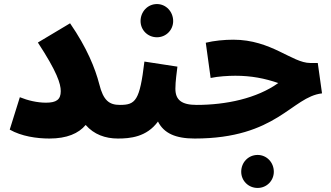

<svg xmlns="http://www.w3.org/2000/svg" viewBox="-20 -679 1632 948"><path d="M207 -172C164 -172 117 -183 78 -199L28 -39C86 -6 161 5 224 5C310 5 368 -20 403 -62C444 -15 500 5 562 5C624 5 657 -29 657 -80C657 -124 631 -161 572 -161C519 -161 490 -183 470 -264C450 -341 410 -442 326 -564L167 -469C262 -324 280 -265 280 -229C280 -187 258 -172 207 -172Z M755 -495C800 -495 835 -531 835 -575C835 -621 800 -659 755 -659C709 -659 674 -621 674 -575C674 -531 709 -495 755 -495ZM562 5C622 5 704 -2 760 -79C789 -21 847 5 941 5C1002 5 1035 -29 1035 -80C1035 -124 1009 -161 951 -161C876 -161 846 -186 846 -241C846 -279 853 -322 856 -350L693 -375C670 -181 649 -161 572 -161Z M941 5C1348 5 1420 -201 1570 -218L1549 -368H1512C1422 -368 1320 -483 1132 -483C1088 -483 1036 -478 996 -468L1020 -294C1056 -302 1109 -305 1142 -305C1221 -305 1287 -292 1354 -269C1248 -193 1096 -161 951 -161ZM1252 249C1297 249 1332 213 1332 169C1332 123 1297 86 1252 86C1206 86 1171 123 1171 169C1171 213 1206 249 1252 249Z"/></svg>

Font: Noto Sans Arabic UI SmCn Bk
Style: Regular
Weight: 900
Width: 4
Designer: Monotype Design Team, Nadine Chahine and Nizar Qandah
Foundry: Monotype Imaging Inc.
Version: Version 2.010